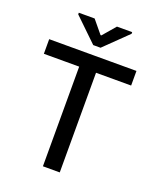

<svg xmlns="http://www.w3.org/2000/svg" viewBox="-136 -807 729 889"><g transform="rotate(20 228.5 -362.5)"><path d="M267 -545V0H184V-545ZM10 -491V-563H440V-491ZM211 -607 97 -717V-725H175L227 -662H231L285 -725H360V-717L247 -607Z"/></g></svg>

Font: Darker Grotesque Light SemiBold
Style: Regular
Weight: 600
Version: Version 1.000;gftools[0.9.28]